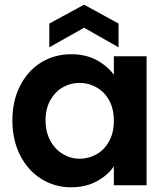

<svg xmlns="http://www.w3.org/2000/svg" viewBox="-20 -796 718 825"><path d="M33.2 -278.8Q33.2 -362.8 66.7 -428Q100.1 -493.2 157.5 -528.1Q214.8 -563 286.1 -563Q348.1 -563 394.5 -538.1Q440.9 -513.2 469.2 -475.1V-554.2H609.9V0H469.2V-81.1Q442.4 -42 394.8 -16.6Q347.2 8.8 285.2 8.8Q215.3 8.8 157.7 -27.1Q100.1 -63 66.7 -128.4Q33.2 -193.8 33.2 -278.8ZM175.8 -278.8Q175.8 -229 196.3 -191.4Q216.8 -153.8 250.5 -133.8Q284.2 -113.8 321.8 -113.8Q360.8 -113.8 395 -133.3Q429.2 -152.8 449.2 -189.5Q469.2 -226.1 469.2 -276.9Q469.2 -328.1 449.2 -364.5Q429.2 -400.9 395 -420.4Q360.8 -439.9 321.8 -439.9Q282.7 -439.9 249.8 -420.9Q216.8 -401.9 196.3 -365.5Q175.8 -329.1 175.8 -278.8ZM191.9 -592.8V-694.8L341.3 -775.9L489.3 -694.8V-592.8L341.3 -676.8Z"/></svg>

Font: Poppins SemiBold
Style: Regular
Weight: 600
Designer: Ninad Kale (Devanagari), Jonny Pinhorn (Latin)
Foundry: Indian Type Foundry
Version: 4.004